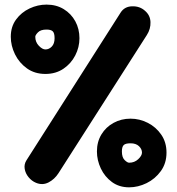

<svg xmlns="http://www.w3.org/2000/svg" viewBox="-20 -740 763 826"><path d="M26.4 -582Q26.4 -625 49.1 -656Q71.8 -687 107.2 -703.6Q142.6 -720.2 180.2 -720.2Q222.2 -720.2 254.2 -700.7Q286.1 -681.2 304 -648.4Q321.8 -615.7 321.8 -575.7Q321.8 -536.6 303.7 -501.5Q285.6 -466.3 252.7 -444.1Q219.7 -421.9 175.3 -421.9Q129.4 -421.9 95.9 -445.8Q62.5 -469.7 44.4 -506.6Q26.4 -543.5 26.4 -582ZM603.5 -693.8Q626.5 -674.3 627.4 -644.8Q628.4 -615.2 611.8 -589.4L231.4 5.4Q214.8 31.2 189 44.7Q163.1 58.1 134.8 46.4Q116.2 38.6 102.8 22.2Q89.4 5.9 86.2 -13.7Q83 -33.2 93.8 -50.3L499 -686Q515.6 -711.9 548.3 -712.9Q581.1 -713.9 603.5 -693.8ZM131.8 -582Q131.8 -559.1 147 -543.2Q162.1 -527.3 175.3 -527.3Q190.9 -527.3 202.9 -539.8Q214.8 -552.2 214.8 -575.7Q214.8 -597.7 207 -605.2Q199.2 -612.8 180.2 -612.8Q154.8 -612.8 143.3 -600.8Q131.8 -588.9 131.8 -582ZM535.6 65.9Q492.7 65.9 461.7 43.2Q430.7 20.5 413.8 -15.1Q397 -50.8 397 -88.4Q397 -129.9 416.3 -161.6Q435.5 -193.4 468.5 -211.4Q501.5 -229.5 541.5 -229.5Q580.6 -229.5 616 -211.4Q651.4 -193.4 673.8 -160.6Q696.3 -127.9 696.3 -83.5Q696.3 -37.6 671.9 -3.9Q647.5 29.8 610.6 47.9Q573.7 65.9 535.6 65.9ZM535.6 -40Q558.6 -40 574.7 -55.2Q590.8 -70.3 590.8 -83.5Q590.8 -98.6 577.9 -111.1Q564.9 -123.5 541.5 -123.5Q519.5 -123.5 512 -115.7Q504.4 -107.9 504.4 -88.4Q504.4 -63 516.1 -51.5Q527.8 -40 535.6 -40Z"/></svg>

Font: Mikhak ExtraBold
Style: Regular
Weight: 800
Designer: Amin Abedi
Version: Version 3.3